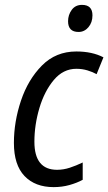

<svg xmlns="http://www.w3.org/2000/svg" viewBox="-20 -757 444 787"><path d="M200 10Q234 10 264.5 1.5Q295 -7 319 -20V-91Q292 -78 266 -69.5Q240 -61 214 -61Q121 -61 121 -176Q121 -245 141.5 -314Q162 -383 200.5 -429Q239 -475 293 -475Q317 -475 338.5 -468.5Q360 -462 376 -453L404 -522Q358 -546 293 -546Q209 -546 152 -488.5Q95 -431 66 -344.5Q37 -258 37 -171Q37 -81 80.5 -35.5Q124 10 200 10ZM302 -626Q326 -626 342.5 -645.5Q359 -665 359 -694Q359 -737 316 -737Q289 -737 274 -716.5Q259 -696 259 -670Q259 -626 302 -626Z"/></svg>

Font: Noto Sans UI SemiCondensed
Style: Italic
Weight: 400
Width: 4
Italic angle: -12°
Designer: Monotype Design Team
Foundry: Monotype Imaging Inc.
Version: Version 1.901